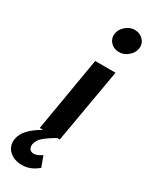

<svg xmlns="http://www.w3.org/2000/svg" viewBox="-283 -760 813 1030"><g transform="rotate(30 123.0 -245.5)"><path d="M137 -639Q141 -668 167 -690Q193 -712 224 -711Q255 -710 275 -688.5Q295 -667 291 -637Q287 -608 261 -586Q235 -564 204 -565Q172 -566 152.5 -587.5Q133 -609 137 -639ZM132 116 156 181Q111 220 58 220Q9 220 -21 192Q-51 164 -45 119Q-35 55 63 0H42L120 -460H246L166 0H150Q108 24 82 46Q56 68 51 96Q48 133 80 136Q102 137 132 116Z"/></g></svg>

Font: Jost* 600 Semi
Style: Italic
Weight: 600
Italic angle: -10°
Version: Version 3.500